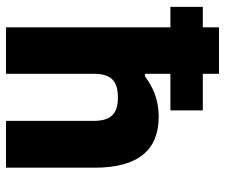

<svg xmlns="http://www.w3.org/2000/svg" viewBox="-75 -675 750 640"><g transform="rotate(90 300.0 -355.0)"><path d="M71 -710V-656H3V-548H71V0H226V-291C226 -348 247 -373 305 -373C361 -373 383 -348 383 -291V0H539V-295C539 -442 479 -509 369 -509C311 -509 269 -489 234 -463H226V-548H348V-656H226V-710Z"/></g></svg>

Font: LT Wave Mono Black
Style: Regular
Weight: 900
Designer: Daniel Lyons
Version: Version 2.5 (Glyphs App)